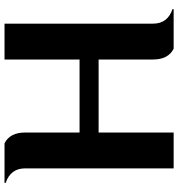

<svg xmlns="http://www.w3.org/2000/svg" viewBox="10 -787 777 837"><g transform="rotate(-90 398.5 -368.5)"><path d="M83 0V-647.5Q83 -710.9 19.5 -732.4V-737.3H192.4Q239.3 -713.4 239.3 -647.5V-410.2H557.6V-737.3H713.9V-89.8Q713.9 -26.4 777.3 -4.9V0H604.5Q557.6 -23.9 557.6 -89.8V-327.1H239.3V0Z"/></g></svg>

Font: Berenika
Style: Bold
Weight: 700
Designer: Wojciech Kalinowski "wmk69" (wmk69@o2.pl)
Foundry: Wojciech Kalinowski "wmk69" (wmk69@o2.pl)
Version: Version 3.1.0; 2021-05-14